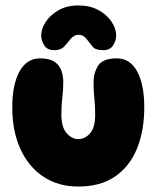

<svg xmlns="http://www.w3.org/2000/svg" viewBox="-20 -684 577 704"><path d="M267 0Q193 0 138.5 -36.5Q84 -73 54.5 -138.5Q25 -204 25 -290Q25 -374 51.5 -422Q78 -470 127 -470Q162 -470 180.5 -457Q199 -444 205.5 -424.5Q212 -405 212 -383Q212 -355 208.5 -326Q205 -297 205 -264Q205 -217 224.5 -195.5Q244 -174 267 -174Q292 -174 310.5 -195.5Q329 -217 329 -264Q329 -297 326 -323Q323 -349 323 -382Q323 -417 340 -443.5Q357 -470 408 -470Q457 -470 483 -422Q509 -374 509 -290Q509 -204 482 -138.5Q455 -73 401.5 -36.5Q348 0 267 0ZM267 -664Q310 -664 341 -647Q372 -630 389 -604.5Q406 -579 406 -554Q406 -536 395 -518Q384 -500 358 -500Q330 -500 319.5 -513Q309 -526 299 -539Q286 -557 268 -556.5Q250 -556 237 -539Q227 -526 215 -513Q203 -500 179 -500Q153 -500 142 -518Q131 -536 131 -554Q131 -578 147.5 -603.5Q164 -629 194.5 -646.5Q225 -664 267 -664Z"/></svg>

Font: Cherry Bomb One
Style: Regular
Weight: 400
Designer: satsuyako
Foundry: satsuyako
Version: Version 4.100; ttfautohint (v1.8.3)